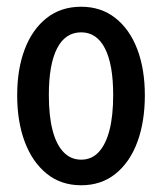

<svg xmlns="http://www.w3.org/2000/svg" viewBox="-20 -540 481 570"><path d="M221 10Q161 10 118.5 -24.5Q76 -59 53.5 -119Q31 -179 31 -257Q31 -335 53.5 -394Q76 -453 118.5 -486.5Q161 -520 221 -520Q280 -520 322.5 -486.5Q365 -453 387.5 -394Q410 -335 410 -257Q410 -179 388 -119Q366 -59 323.5 -24.5Q281 10 221 10ZM221 -66Q252 -66 273 -88.5Q294 -111 305 -153.5Q316 -196 316 -258Q316 -349 291.5 -396.5Q267 -444 221 -444Q174 -444 149.5 -396.5Q125 -349 125 -258Q125 -196 136 -153.5Q147 -111 168.5 -88.5Q190 -66 221 -66Z"/></svg>

Font: Instrument Sans Condensed Medium
Style: Regular
Weight: 500
Width: 3
Designer: Rodrigo Fuenzalida
Foundry: fragTYPE
Version: Version 1.000;gftools[0.9.28]